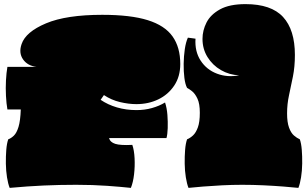

<svg xmlns="http://www.w3.org/2000/svg" viewBox="-20 -896 1497 933"><path d="M27 17Q19 -3 14 -34.5Q9 -66 8.5 -101Q8 -136 10.5 -167.5Q13 -199 20 -219Q34 -224 47.5 -237Q61 -250 70 -279.5Q79 -309 81 -364H16Q11 -392 9 -430Q7 -468 9 -505.5Q11 -543 16 -571H158Q114 -576 92 -607.5Q70 -639 85 -682Q105 -741 203.5 -782.5Q302 -824 477 -824Q615 -824 698 -798Q781 -772 818.5 -719Q856 -666 856 -585Q856 -524 826.5 -480Q797 -436 749 -413Q701 -390 643 -390Q605 -390 563 -400Q521 -410 485 -434L469 -411Q504 -387 548.5 -374Q593 -361 643 -361Q683 -361 718.5 -371Q754 -381 782 -398Q791 -371 793.5 -337.5Q796 -304 795 -273.5Q794 -243 789 -225H510Q515 -205 540 -197Q565 -189 623 -192Q632 -166 634 -127Q636 -88 631.5 -49Q627 -10 616 17Q570 12 501 7Q432 2 350 2Q268 2 191.5 5.5Q115 9 27 17ZM896 17Q888 -3 883 -34.5Q878 -66 877.5 -101Q877 -136 879.5 -167.5Q882 -199 889 -219Q904 -225 918 -238Q932 -251 941.5 -277Q951 -303 951 -348Q951 -392 939.5 -416.5Q928 -441 913.5 -452.5Q899 -464 889 -469Q880 -486 876 -517.5Q872 -549 872.5 -586Q873 -623 878 -657Q883 -691 893 -713Q904 -712 912 -710.5Q920 -709 930 -708Q926 -646 955 -601.5Q984 -557 1034.5 -538Q1085 -519 1142 -530Q1094 -532 1053.5 -555.5Q1013 -579 988.5 -618.5Q964 -658 964 -707Q964 -748 983.5 -786.5Q1003 -825 1049 -850.5Q1095 -876 1173 -876Q1298 -876 1355.5 -813.5Q1413 -751 1413 -629Q1413 -572 1403.5 -524.5Q1394 -477 1384.5 -433.5Q1375 -390 1375 -345Q1375 -302 1384.5 -276Q1394 -250 1408.5 -237.5Q1423 -225 1437 -219Q1444 -199 1446.5 -167.5Q1449 -136 1448.5 -101Q1448 -66 1443 -34.5Q1438 -3 1430 17Q1402 14 1357.5 10.5Q1313 7 1261 4.5Q1209 2 1157 2Q1109 2 1059.5 4.5Q1010 7 967 10.5Q924 14 896 17Z"/></svg>

Font: Oi
Style: Regular
Weight: 400
Designer: Kostas Bartsokas, Mohamad Dakak
Foundry: Foundry5
Version: Version 4.000